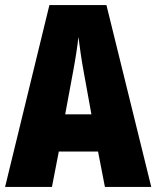

<svg xmlns="http://www.w3.org/2000/svg" viewBox="-20 -734 614 754"><path d="M392 0H574L398 -714H174L0 0H184L211 -139H365ZM310 -445 339 -285H236L266 -447C276 -500 284 -551 288 -589C293 -549 300 -498 310 -445Z"/></svg>

Font: Noto Sans Armenian ExtraCondensed Black
Style: Regular
Weight: 900
Width: 2
Designer: Monotype Design Team
Foundry: Monotype Imaging Inc.
Version: Version 2.008